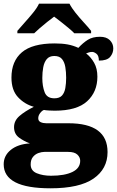

<svg xmlns="http://www.w3.org/2000/svg" viewBox="-34 -786 633 1039"><path d="M239 233Q-14 233 -14 103Q-14 56 24.5 25Q63 -6 128 -10Q97 -21 69.5 -41Q42 -61 42 -98Q42 -133 71.5 -158.5Q101 -184 149 -208Q99 -222 63.5 -260Q28 -298 28 -366Q28 -455 84.5 -503Q141 -551 262 -551Q302 -551 332 -545.5Q362 -540 390 -527Q415 -554 441 -570.5Q467 -587 507 -587Q542 -587 560.5 -568.5Q579 -550 579 -524Q579 -498 562 -478Q545 -458 501 -458Q501 -485 488 -495Q475 -505 465 -505Q454 -505 446 -502Q438 -499 432 -497Q458 -477 475.5 -446Q493 -415 493 -371Q493 -289 437.5 -238Q382 -187 262 -187Q252 -187 232 -188Q212 -189 204 -191Q194 -188 183.5 -174.5Q173 -161 173 -146Q173 -131 186 -125Q199 -119 216 -119H336Q548 -119 548 37Q548 128 472 180.5Q396 233 239 233ZM260 -254Q288 -254 301.5 -269Q315 -284 319.5 -309.5Q324 -335 324 -365Q324 -396 319.5 -423Q315 -450 301.5 -466.5Q288 -483 260 -483Q233 -483 219 -466Q205 -449 200 -422Q195 -395 195 -364Q195 -320 207.5 -287Q220 -254 260 -254ZM242 165Q316 165 358 144.5Q400 124 400 84Q400 65 384.5 50.5Q369 36 335 36H206Q192 36 174.5 42Q157 48 144.5 63Q132 78 132 104Q132 138 165 151.5Q198 165 242 165ZM60 -619Q76 -638 99.5 -664Q123 -690 145 -717Q167 -744 177 -766H342Q353 -744 374.5 -717Q396 -690 420 -664Q444 -638 459 -619V-606H368Q358 -617 337.5 -634Q317 -651 295.5 -668Q274 -685 259 -696Q244 -685 222.5 -668Q201 -651 181.5 -634Q162 -617 151 -606H60Z"/></svg>

Font: Noto Serif Black
Style: Regular
Weight: 900
Designer: Monotype Design Team
Foundry: Monotype Imaging Inc.
Version: Version 2.014; ttfautohint (v1.8.4.7-5d5b)